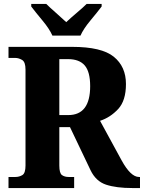

<svg xmlns="http://www.w3.org/2000/svg" viewBox="-20 -951 728 971"><path d="M23 0H355V-56H327Q307 -56 293.5 -65.5Q280 -75 280 -114V-308H334L438 -90Q465 -34 516.5 -17Q568 0 650 0H688V-56H683Q641 -56 595 -140L486 -340Q538 -357 577.5 -399.5Q617 -442 617 -526Q617 -614 555.5 -664Q494 -714 345 -714H23V-658H58Q74 -658 91.5 -648Q109 -638 109 -599V-114Q109 -75 93 -65.5Q77 -56 58 -56H23ZM280 -369V-652H324Q381 -652 408.5 -620Q436 -588 436 -515Q436 -369 325 -369ZM245 -771H387Q402 -805 437 -847Q472 -889 494 -918V-931H418Q401 -914 368.5 -886.5Q336 -859 315 -839Q294 -859 262.5 -886.5Q231 -914 214 -931H138V-918Q160 -889 195 -847Q230 -805 245 -771Z"/></svg>

Font: Noto Serif SemiCondensed Extra
Style: Regular
Weight: 800
Width: 4
Designer: Monotype Design Team
Foundry: Monotype Imaging Inc.
Version: Version 1.002